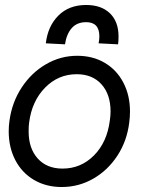

<svg xmlns="http://www.w3.org/2000/svg" viewBox="-20 -741 613 771"><path d="M15 -214Q15 -235 18 -256Q28 -330 67 -389.5Q106 -449 164.5 -483Q223 -517 290 -517Q353 -517 401 -488.5Q449 -460 475.5 -409Q502 -358 502 -293Q502 -272 499 -249Q490 -175 451.5 -116Q413 -57 354.5 -23.5Q296 10 228 10Q165 10 116.5 -18.5Q68 -47 41.5 -98Q15 -149 15 -214ZM421 -257Q424 -277 424 -293Q424 -362 387.5 -402.5Q351 -443 288 -443Q214 -443 161 -389Q108 -335 97 -249Q95 -237 95 -213Q95 -145 131.5 -104.5Q168 -64 231 -64Q305 -64 357.5 -117Q410 -170 421 -257ZM456 -595Q456 -574 454 -563L376 -567Q379 -582 379 -595Q379 -652 326 -652Q289 -652 268 -628Q247 -604 241 -563L164 -567Q172 -636 214.5 -678.5Q257 -721 326 -721Q387 -721 421.5 -687.5Q456 -654 456 -595Z"/></svg>

Font: Bellota
Style: Bold Italic
Weight: 700
Italic angle: -7.5°
Designer: Kemie Guaida
Foundry: Kemie Guaida
Version: Version 4.001